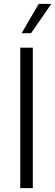

<svg xmlns="http://www.w3.org/2000/svg" viewBox="-20 -975 286 995"><path d="M150 -728H85V0H150ZM92 -803H141L246 -955H181Z"/></svg>

Font: Wafeq Light
Style: Regular
Weight: 300
Designer: Rasmus Andersson & Azza Alameddine
Foundry: Google & TypeTogether
Version: Version 3.000;January 28, 2025;FontCreator 15.0.0.3014 64-bi